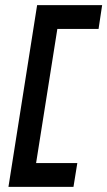

<svg xmlns="http://www.w3.org/2000/svg" viewBox="-20 -660 419 750"><path d="M13 70H267L282 -23H121L204 -547H365L379 -640H125Z"/></svg>

Font: Charger Pro
Style: ExBdNarObl
Weight: 400
Designer: Jasper
Foundry: Cannot Into Space Fonts
Version: Version 1.09